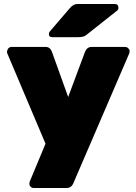

<svg xmlns="http://www.w3.org/2000/svg" viewBox="-20 -756 682 966"><path d="M129 159 209 -33 16 -489Q15 -492 15 -496Q19 -520 40 -520H209Q232 -520 241 -496L323 -268L408 -496Q418 -520 442 -520H609Q618 -520 625 -513.5Q632 -507 632 -500Q632 -493 631 -489L349 166Q339 190 314 190H150Q141 190 134.5 184Q128 178 128 169.5Q128 161 129 159ZM370 -736H557Q576 -736 576 -716Q576 -709 571 -704L413 -579Q402 -569 372 -569H242Q226 -569 226 -585Q226 -593 231 -598L333 -717Q350 -736 370 -736Z"/></svg>

Font: Rubik One
Style: Regular
Weight: 400
Designer: Hubert and Fischer with Elvire Volk Leonovitch
Foundry: Hubert and Fischer with Elvire Volk Leonovitch
Version: Version 1.001